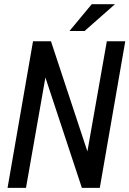

<svg xmlns="http://www.w3.org/2000/svg" viewBox="-20 -911 627 931"><path d="M463.9 0H377L200.2 -535.2L106 0H16.6L140.1 -710.9H227.1L403.8 -176.8L498 -710.9H587.4ZM424.8 -890.6H537.6L390.1 -760.7H316.9Z"/></svg>

Font: Roboto Mono
Style: Italic
Weight: 400
Designer: Google
Version: Version 2.000985; 2015; ttfautohint (v1.3)